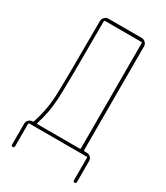

<svg xmlns="http://www.w3.org/2000/svg" viewBox="-217 -823 933 1076"><g transform="rotate(30 250.0 -284.5)"><path d="M102.5 -25.4Q100.6 -20.5 106.4 -19.5H379.9Q384.8 -19.5 384.8 -25.4V-705.1Q384.8 -710 379.9 -710H144.5Q139.6 -710 139.6 -705.1Q139.6 -289.1 134.8 -199.2Q129.9 -109.4 102.5 -25.4ZM40 150.4V14.6Q40 1 50.3 -9.3Q60.5 -19.5 75.2 -19.5Q80.1 -19.5 82 -26.4Q110.4 -112.3 115.2 -198.2Q120.1 -284.2 120.1 -695.3Q120.1 -709 130.4 -719.7Q140.6 -730.5 155.3 -730.5H370.1Q384.8 -730.5 395 -720.2Q405.3 -710 405.3 -695.3V-25.4Q405.3 -20.5 410.2 -19.5H424.8Q439.5 -19.5 449.7 -9.8Q460 0 460 14.6V150.4Q460 160.2 450.2 160.2Q440.4 160.2 440.4 150.4V4.9Q440.4 0 434.6 0H65.4Q60.5 0 59.6 4.9V150.4Q59.6 160.2 49.8 160.2Q40 160.2 40 150.4Z"/></g></svg>

Font: Rounded Mgen+ 1m thin
Style: Regular
Weight: 100
Designer: [Source Han Sans]
Ryoko NISHIZUKA  (kana & ideographs); Paul D. Hunt (Latin, Greek & Cyrillic); Wenlong ZHANG  (bopomofo
Version: Version 1.059.20150602